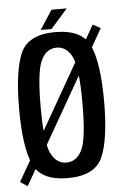

<svg xmlns="http://www.w3.org/2000/svg" viewBox="-52 -734 508 794"><g transform="rotate(-5 202.0 -337.0)"><path d="M0.5 2.5 30.5 22.5 388.5 -602.5 356.5 -620ZM199 3.5Q312.5 3.5 344.2 -70Q376 -143.5 376 -299Q376 -455.5 344.2 -529Q312.5 -602.5 199 -602.5Q86.5 -602.5 54.8 -529Q23 -455.5 23 -299Q23 -143.5 54.8 -70Q86.5 3.5 199 3.5ZM199 -61Q157 -61 134.8 -106.5Q112.5 -152 112.5 -299Q112.5 -446.5 134.8 -492.2Q157 -538 199 -538Q241.5 -538 263.8 -492.2Q286 -446.5 286 -299Q286 -152 263.8 -106.5Q241.5 -61 199 -61ZM140.5 -616.5H185.5L255.5 -696H192Z"/></g></svg>

Font: Anybody Condensed
Style: Regular
Weight: 400
Width: 3
Designer: Tyler Finck
Foundry: Etcetera Type Company
Version: Version 1.113;gftools[0.9.25]